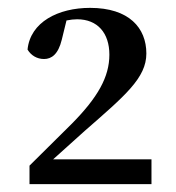

<svg xmlns="http://www.w3.org/2000/svg" viewBox="-20 -937 448 488"><path d="M115 -532 195 -604C298 -694 352 -739 352 -801C352 -866 308 -917 209 -917C128 -917 57 -881 50 -811C59 -796 74 -787 92 -787C111 -787 128 -799 137 -836L149 -885C159 -887 168 -888 176 -888C228 -888 258 -853 258 -798C258 -741 228 -689 163 -623L55 -516V-469H365V-532Z"/></svg>

Font: Noto Serif CJK JP
Style: Bold
Weight: 700
Designer: Ryoko NISHIZUKA 西塚涼子 (kana & ideographs); Frank Grießhammer (Latin, Greek & Cyrillic); Wenlong ZHANG 张文龙 (bopomofo); San
Foundry: Adobe Systems Incorporated
Version: Version 1.000;PS 1;hotconv 16.6.53;makeotf.lib2.5.65590